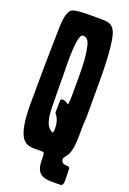

<svg xmlns="http://www.w3.org/2000/svg" viewBox="-159 -770 640 949"><g transform="rotate(20 160.5 -295.5)"><path d="M146 -203C146 -197 171 -183 171 -128C171 -124 172 -106 165 -106H164C125 -123 122 -183 121 -220C120 -279 119 -337 119 -396C119 -426 111 -607 144 -607C166 -607 175 -591 180 -572C197 -503 194 -425 194 -355C194 -326 195 -292 191 -264L189 -262C179 -271 167 -276 154 -276L147 -269ZM295 -175C295 -196 298 -217 298 -237V-420C298 -479 297 -631 273 -681C259 -709 238 -714 209 -714C174 -714 77 -718 50 -705C23 -692 21 -631 20 -605C17 -473 15 -341 15 -209C15 -161 16 -101 32 -55C54 8 93 0 150 0C158 0 160 3 161 10C163 25 162 41 163 56C169 135 230 124 291 124C311 124 305 87 305 72C305 59 304 45 304 32C302 29 299 25 295 25C275 25 257 22 258 -3C264 -15 274 -24 280 -36C297 -72 295 -135 295 -175Z"/></g></svg>

Font: DisSenso
Style: Regular
Weight: 400
Version: Version 1.150